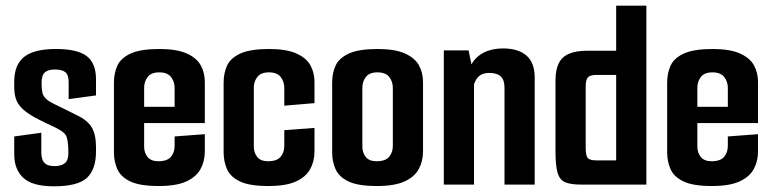

<svg xmlns="http://www.w3.org/2000/svg" viewBox="-20 -648 2714 674"><path d="M169 6Q94 6 62 -23.5Q30 -53 30 -106V-169L125 -182V-111Q125 -100 128.5 -89Q132 -78 142 -71.5Q152 -65 172 -65Q195 -65 207.5 -75Q220 -85 220 -111Q220 -148 214.5 -165.5Q209 -183 184 -195Q176 -200 164.5 -205Q153 -210 141 -216Q129 -222 118 -227.5Q107 -233 100 -237Q70 -254 55 -270Q40 -286 35 -303.5Q30 -321 30 -342V-361Q30 -421 65 -448.5Q100 -476 176 -476Q252 -476 284.5 -451Q317 -426 317 -370V-313L221 -300V-360Q221 -385 209.5 -394.5Q198 -404 173 -404Q153 -404 142.5 -397.5Q132 -391 129 -380.5Q126 -370 126 -359Q126 -328 131 -316Q136 -304 152 -293Q160 -288 174 -281Q188 -274 207 -265Q226 -256 249 -244Q287 -226 302 -201Q317 -176 317 -131V-116Q317 -54 285.5 -24Q254 6 169 6Z M537 5Q471 5 437.5 -11Q404 -27 392 -54Q380 -81 380 -113V-358Q380 -391 392 -417.5Q404 -444 438.5 -460Q473 -476 540 -476Q600 -476 635 -460.5Q670 -445 684.5 -419Q699 -393 699 -360V-266L593 -259V-340Q593 -361 580.5 -377.5Q568 -394 539 -394Q511 -394 498.5 -378Q486 -362 486 -340V-133Q486 -112 498 -97Q510 -82 536 -82Q567 -82 580 -97.5Q593 -113 593 -136V-169L699 -177V-117Q699 -82 684 -54.5Q669 -27 634 -11Q599 5 537 5ZM392 -216V-273H699V-216Z M922 5Q856 5 822.5 -11Q789 -27 777 -54Q765 -81 765 -113V-358Q765 -391 777 -417.5Q789 -444 823.5 -460Q858 -476 925 -476Q985 -476 1020 -460.5Q1055 -445 1069.5 -419Q1084 -393 1084 -360V-286L978 -277V-340Q978 -361 965.5 -377.5Q953 -394 924 -394Q896 -394 883.5 -378Q871 -362 871 -340V-133Q871 -112 883 -97Q895 -82 921 -82Q952 -82 965 -97.5Q978 -113 978 -136V-191L1084 -199V-117Q1084 -82 1069 -54.5Q1054 -27 1019 -11Q984 5 922 5Z M1303 5Q1237 5 1203.5 -11Q1170 -27 1158 -54Q1146 -81 1146 -113V-358Q1146 -391 1158 -417.5Q1170 -444 1204.5 -460Q1239 -476 1306 -476Q1366 -476 1401 -460.5Q1436 -445 1450.5 -419Q1465 -393 1465 -360V-117Q1465 -82 1450 -54.5Q1435 -27 1400 -11Q1365 5 1303 5ZM1302 -82Q1333 -82 1346 -97.5Q1359 -113 1359 -136V-340Q1359 -361 1346.5 -377.5Q1334 -394 1305 -394Q1277 -394 1264.5 -378Q1252 -362 1252 -340V-133Q1252 -112 1264 -97Q1276 -82 1302 -82Z M1538 -471H1625L1635 -422Q1650 -449 1678.5 -463.5Q1707 -478 1746 -478Q1799 -478 1828 -453Q1857 -428 1857 -376V0H1751V-340Q1751 -368 1737.5 -380Q1724 -392 1698 -392Q1675 -392 1662.5 -381.5Q1650 -371 1644 -352V0H1538Z M2021 0Q1984 0 1964.5 -8Q1945 -16 1937.5 -41Q1930 -66 1930 -116V-365Q1930 -403 1941.5 -426Q1953 -449 1978 -459.5Q2003 -470 2043 -470H2143V-628H2249V0ZM2143 -85V-385H2074Q2052 -385 2044 -376.5Q2036 -368 2036 -345V-130Q2036 -100 2044 -92.5Q2052 -85 2073 -85Z M2479 5Q2413 5 2379.5 -11Q2346 -27 2334 -54Q2322 -81 2322 -113V-358Q2322 -391 2334 -417.5Q2346 -444 2380.5 -460Q2415 -476 2482 -476Q2542 -476 2577 -460.5Q2612 -445 2626.5 -419Q2641 -393 2641 -360V-266L2535 -259V-340Q2535 -361 2522.5 -377.5Q2510 -394 2481 -394Q2453 -394 2440.5 -378Q2428 -362 2428 -340V-133Q2428 -112 2440 -97Q2452 -82 2478 -82Q2509 -82 2522 -97.5Q2535 -113 2535 -136V-169L2641 -177V-117Q2641 -82 2626 -54.5Q2611 -27 2576 -11Q2541 5 2479 5ZM2334 -216V-273H2641V-216Z"/></svg>

Font: Smooch Sans
Style: Bold
Weight: 700
Designer: Robert E. Leuschke
Foundry: Robert E. Leuschke
Version: Version 1.010